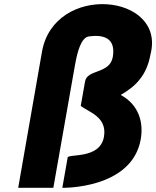

<svg xmlns="http://www.w3.org/2000/svg" viewBox="-20 -898 747 918"><path d="M699.5 -638C775.6 -929.1 238.6 -981.9 180.6 -650L67 0H235L338 -584C350.1 -653 368.1 -719 405.7 -724C473.2 -733 534.6 -718 519.4 -626C504.7 -543 397.2 -568 386.8 -509L366.1 -392C400 -363 494.1 -341 477 -244C457.1 -131 296.4 -167 303 -142L278 0C278 0 610.8 7 652.9 -232C667.5 -315 642.2 -398 557.3 -444C626.3 -484 681.3 -535 699.5 -638Z"/></svg>

Font: Hussar Wysoki
Style: Obl
Weight: 700
Foundry: Cannot Into Space Fonts
Version: Version 0.92